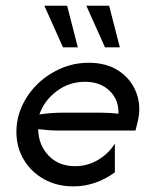

<svg xmlns="http://www.w3.org/2000/svg" viewBox="-20 -645 533 673"><path d="M236.8 8.3Q179.9 8.3 134.7 -16.7Q89.6 -41.7 63.5 -85.1Q37.5 -128.5 37.5 -182.6Q37.5 -230.6 57.6 -274.3Q77.8 -318.1 112.8 -351.7Q147.9 -385.4 193.8 -405.2Q239.6 -425 291 -425Q354.9 -425 397.9 -395.5Q441 -366 458.3 -318.8Q475.7 -271.5 462.5 -218.1L454.9 -187.5H182.6Q165.3 -187.5 148.3 -188.9Q131.2 -190.3 113.9 -192.4Q114.6 -137.5 150 -100Q185.4 -62.5 243.1 -62.5Q286.8 -62.5 324 -84.7Q361.1 -106.9 382.6 -141.7V-41Q352.1 -18.1 314.9 -4.9Q277.8 8.3 236.8 8.3ZM118.1 -243.8Q159 -250 197.9 -250H336.1Q351.4 -250 366 -249Q380.6 -247.9 395.1 -246.5Q397.2 -293.8 364.9 -326Q332.6 -358.3 277.8 -358.3Q222.2 -358.3 178.5 -325.3Q134.7 -292.4 118.1 -243.8ZM347.9 -479.2 282.6 -625H362.5L400 -479.2ZM200.7 -479.2 135.4 -625H215.3L252.8 -479.2Z"/></svg>

Font: Afacad
Style: Italic
Weight: 400
Italic angle: -14°
Designer: Kristian Moeller
Foundry: Dicotype
Version: Version 1.000